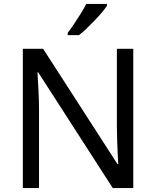

<svg xmlns="http://www.w3.org/2000/svg" viewBox="-20 -964 800 984"><path d="M663 0H558L176 -593H172Q174 -558 177 -506Q180 -454 180 -399V0H97V-714H201L582 -123H586Q585 -139 583.5 -171Q582 -203 580.5 -241Q579 -279 579 -311V-714H663ZM528 -934Q519 -920 502 -900Q485 -880 464.5 -858.5Q444 -837 423.5 -817.5Q403 -798 385 -784H327V-796Q342 -815 359.5 -841Q377 -867 394 -894.5Q411 -922 422 -944H528Z"/></svg>

Font: Noto Sans Tangsa
Style: Regular
Weight: 400
Designer: David Williams
Foundry: Google LLC
Version: Version 1.504